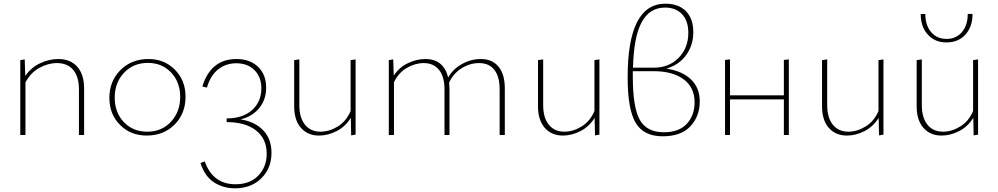

<svg xmlns="http://www.w3.org/2000/svg" viewBox="-20 -732 5413 1041"><path d="M296 -412Q362 -412 399 -370Q436 -328 436 -253V0H408V-247Q408 -316 377 -353Q346 -390 288 -390Q240 -390 192.5 -363.5Q145 -337 118 -285V0H90V-406L114 -410L117 -320Q148 -366 197.5 -389Q247 -412 296 -412Z M775 3Q688 3 630.5 -55Q573 -113 573 -201Q573 -292 633 -352Q693 -412 785 -412Q871 -412 928.5 -354Q986 -296 986 -208Q986 -116 926.5 -56.5Q867 3 775 3ZM778 -18Q857 -18 907 -72Q957 -126 957 -206Q957 -287 907.5 -339Q858 -391 782 -391Q703 -391 652.5 -337.5Q602 -284 602 -203Q602 -122 651.5 -70Q701 -18 778 -18Z M1284 -85Q1363 -72 1407.5 -25Q1452 22 1452 97Q1452 180 1397 234.5Q1342 289 1254 289Q1190 289 1140 256.5Q1090 224 1067 152L1090 143Q1134 267 1257 267Q1335 267 1380.5 220Q1426 173 1426 101Q1426 21 1368.5 -24.5Q1311 -70 1209 -70V-90Q1296 -90 1346.5 -135Q1397 -180 1397 -253Q1397 -315 1359.5 -352Q1322 -389 1261 -389Q1205 -389 1163 -356Q1121 -323 1102 -257L1077 -263Q1123 -412 1262 -412Q1335 -412 1379 -370Q1423 -328 1423 -257Q1423 -192 1385.5 -146Q1348 -100 1284 -85Z M1881 -406 1908 -410V-2L1884 2L1882 -93Q1852 -45 1805 -21Q1758 3 1710 3Q1648 3 1611.5 -39Q1575 -81 1575 -155V-406L1603 -410V-162Q1603 -94 1633.5 -56Q1664 -18 1718 -18Q1765 -18 1811 -46Q1857 -74 1881 -130Z M2587 -412Q2649 -412 2683 -370.5Q2717 -329 2717 -253V0H2689V-248Q2689 -316 2660.5 -353Q2632 -390 2577 -390Q2528 -390 2483 -362Q2438 -334 2415 -284Q2417 -264 2417 -253V0H2390V-248Q2390 -316 2360.5 -353Q2331 -390 2277 -390Q2231 -390 2186 -364Q2141 -338 2116 -286V0H2088V-406L2112 -410L2115 -322Q2144 -367 2191.5 -389.5Q2239 -412 2286 -412Q2385 -412 2410 -312Q2436 -358 2485 -385Q2534 -412 2587 -412Z M3203 -406 3230 -410V-2L3206 2L3204 -93Q3174 -45 3127 -21Q3080 3 3032 3Q2970 3 2933.5 -39Q2897 -81 2897 -155V-406L2925 -410V-162Q2925 -94 2955.5 -56Q2986 -18 3040 -18Q3087 -18 3133 -46Q3179 -74 3203 -130Z M3593 -360Q3679 -347 3726.5 -301.5Q3774 -256 3774 -182Q3774 -102 3723.5 -47.5Q3673 7 3573 7Q3470 7 3426.5 -66Q3383 -139 3383 -313Q3383 -712 3588 -712Q3659 -712 3699 -671.5Q3739 -631 3739 -558Q3739 -486 3699.5 -432.5Q3660 -379 3593 -360ZM3586 -691Q3502 -691 3459 -611.5Q3416 -532 3412 -365H3524Q3607 -365 3659.5 -418.5Q3712 -472 3712 -554Q3712 -619 3678 -655Q3644 -691 3586 -691ZM3579 -15Q3662 -15 3704 -61Q3746 -107 3746 -177Q3746 -258 3686.5 -302Q3627 -346 3525 -346H3411V-317Q3411 -151 3448.5 -83Q3486 -15 3579 -15Z M4230 -407 4257 -410V0H4230V-193H3938V0H3911V-407L3938 -410V-215H4230Z M4743 -406 4770 -410V-2L4746 2L4744 -93Q4714 -45 4667 -21Q4620 3 4572 3Q4510 3 4473.5 -39Q4437 -81 4437 -155V-406L4465 -410V-162Q4465 -94 4495.5 -56Q4526 -18 4580 -18Q4627 -18 4673 -46Q4719 -74 4743 -130Z M5112 -502Q5049 -502 5010.5 -544.5Q4972 -587 4972 -656H4997Q4997 -595 5028.5 -558Q5060 -521 5112 -521Q5164 -521 5195.5 -558Q5227 -595 5227 -657L5253 -656Q5253 -587 5214.5 -544.5Q5176 -502 5112 -502ZM5256 -406 5283 -410V-2L5259 2L5257 -93Q5227 -45 5180 -21Q5133 3 5085 3Q5023 3 4986.5 -39Q4950 -81 4950 -155V-406L4978 -410V-162Q4978 -94 5008.5 -56Q5039 -18 5093 -18Q5140 -18 5186 -46Q5232 -74 5256 -130Z"/></svg>

Font: EauTestInfant Extralight
Style: Regular
Weight: 250
Designer: Christian Thalmann (Catharsis Fonts)
Version: Version 0.001;PS 000.001;hotconv 1.0.88;makeotf.lib2.5.64775